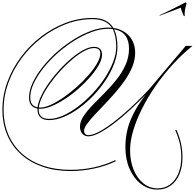

<svg xmlns="http://www.w3.org/2000/svg" viewBox="-104 -1042 1618 1594"><path d="M1401 262Q1401 147 1351 40L1360 35Q1411 144 1411 263Q1411 344 1385.5 404.5Q1360 465 1313.5 498.5Q1267 532 1204 532Q1128 532 1067.5 486Q1007 440 972 360.5Q937 281 937 181Q937 62 978 -41Q1019 -144 1104 -255Q1000 -148 908.5 -70.5Q817 7 745.5 48.5Q674 90 630 90Q599 90 579.5 68Q560 46 560 10Q560 -33 589.5 -77.5Q619 -122 665 -169.5Q711 -217 763.5 -269.5Q816 -322 862 -379.5Q908 -437 937.5 -501.5Q967 -566 967 -638Q967 -777 843 -799Q871 -743 871 -652Q871 -589 846 -519.5Q821 -450 777 -382Q733 -314 676 -253.5Q619 -193 555 -146Q491 -99 426.5 -72Q362 -45 302 -45Q256 -45 231.5 -68Q207 -91 207 -133Q207 -137 207 -141Q137 -153 137 -232Q137 -290 167 -354.5Q197 -419 249 -484.5Q301 -550 367.5 -609Q434 -668 507.5 -714Q581 -760 654.5 -786.5Q728 -813 793 -813Q809 -813 825 -811Q778 -883 664 -883Q551 -883 443.5 -842Q336 -801 242 -728.5Q148 -656 77 -561Q6 -466 -34 -356.5Q-74 -247 -74 -132Q-74 -18 -35 74Q4 166 77 232Q150 298 252.5 333Q355 368 482 368Q581 368 677.5 347Q774 326 853 287L856 297Q776 336 678 357Q580 378 482 378Q353 378 249 342Q145 306 70.5 239Q-4 172 -44 78Q-84 -16 -84 -132Q-84 -248 -43.5 -359.5Q-3 -471 69 -567.5Q141 -664 236 -737Q331 -810 440 -851.5Q549 -893 664 -893Q788 -893 837 -810Q920 -798 969 -742.5Q1018 -687 1018 -603Q1018 -546 995 -489Q972 -432 934 -377Q896 -322 851 -270.5Q806 -219 761 -172Q716 -125 678 -84.5Q640 -44 617 -11Q594 22 594 45Q594 61 604 70.5Q614 80 630 80Q675 80 751.5 33Q828 -14 926.5 -99.5Q1025 -185 1134 -301L1438 -661H1494Q1407 -591 1329 -505.5Q1251 -420 1186.5 -326.5Q1122 -233 1075 -139.5Q1028 -46 1002 42Q976 130 976 205Q976 296 1005.5 367.5Q1035 439 1087 480.5Q1139 522 1204 522Q1264 522 1308 489.5Q1352 457 1376.5 398.5Q1401 340 1401 262ZM217 -133Q217 -55 303 -55Q358 -55 420 -82.5Q482 -110 544.5 -157.5Q607 -205 664 -265.5Q721 -326 765 -393Q809 -460 835 -527Q861 -594 861 -652Q861 -746 831 -801Q813 -803 793 -803Q730 -803 658 -776.5Q586 -750 513.5 -705Q441 -660 375 -601.5Q309 -543 258 -479Q207 -415 177 -351.5Q147 -288 147 -232Q147 -162 208 -151Q213 -194 239 -248Q265 -302 305.5 -358.5Q346 -415 394.5 -467.5Q443 -520 494 -562Q545 -604 592 -628.5Q639 -653 676 -653Q743 -653 743 -588Q743 -551 717 -504Q691 -457 647.5 -406.5Q604 -356 550 -308Q496 -260 438 -222Q380 -184 326 -161.5Q272 -139 230 -139Q223 -139 217 -140Q217 -136 217 -133ZM676 -643Q641 -643 595.5 -618.5Q550 -594 500 -552.5Q450 -511 402 -459Q354 -407 314 -351.5Q274 -296 248.5 -243.5Q223 -191 218 -150Q224 -149 230 -149Q268 -149 319 -172.5Q370 -196 426 -235Q482 -274 536 -322.5Q590 -371 633.5 -421.5Q677 -472 703 -518Q729 -564 729 -597Q729 -643 676 -643ZM1222 -912 1221 -916Q1236 -922 1267.5 -937.5Q1299 -953 1334.5 -970.5Q1370 -988 1398 -1002.5Q1426 -1017 1435 -1022Q1444 -1022 1444 -1011Q1439 -995 1434 -972Q1429 -949 1429 -928Q1429 -924 1429 -919.5Q1429 -915 1430 -910Q1430 -908 1426 -908Q1424 -908 1421 -911Q1414 -928 1407.5 -943.5Q1401 -959 1397 -978Z"/></svg>

Font: Ballet 16pt
Style: Regular
Weight: 400
Designer: Maximiliano R. Sproviero
Foundry: Omnibus-Type
Version: Version 1.100; ttfautohint (v1.8.3)